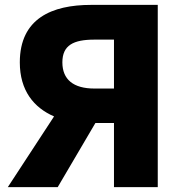

<svg xmlns="http://www.w3.org/2000/svg" viewBox="-20 -765 751 785"><path d="M366 -403C280 -403 235 -440 235 -510C235 -580 280 -603 366 -603H446V-403ZM12 0H216L370 -262H446V0H625V-745H352C193 -745 61 -690 61 -510C61 -395 118 -325 201 -289Z"/></svg>

Font: ChiuKong Gothic MN Heavy
Style: Regular
Weight: 900
Designer: Ryoko NISHIZUKA 西塚涼子 (kana, bopomofo & ideographs); Paul D. Hunt (Latin, Greek & Cyrillic); Sandoll Communications 산돌커뮤니
Foundry: Adobe
Version: Version 1.300